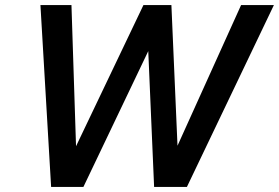

<svg xmlns="http://www.w3.org/2000/svg" viewBox="-20 -735 1097 755"><path d="M181 0 139 -715H261L279 -160L544 -715H654L678 -162L928 -715H1057L715 0H586L563 -534L308 0Z"/></svg>

Font: Wix Madefor Text SemiBold
Style: Italic
Weight: 600
Italic angle: -12°
Designer: Dalton Maag Ltd
Foundry: Dalton Maag Ltd
Version: Version 3.100